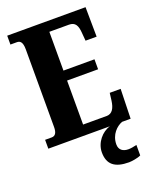

<svg xmlns="http://www.w3.org/2000/svg" viewBox="-172 -807 907 1140"><g transform="rotate(-20 281.5 -237.0)"><path d="M18 0H407C356 14 309 68 309 130C309 206 352 240 441 240C458 240 499 234 517 224V158C497 163 479 166 464 166C431 166 406 150 406 115C406 52 449 13 484 0H538L543 -187H474L468 -139C462 -95 446 -64 410 -64H261V-342H457V-405H261V-650H385C424 -650 438 -626 441 -575L445 -527H515L513 -714H18V-658H58C76 -658 94 -651 94 -600V-109C94 -74 83 -56 60 -56H18Z"/></g></svg>

Font: Noto Serif Hebrew ExtraCondensed Black
Style: Regular
Weight: 900
Width: 2
Designer: Monotype Design Team
Foundry: Monotype Imaging Inc.
Version: Version 2.004